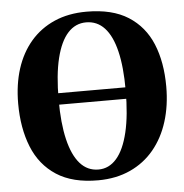

<svg xmlns="http://www.w3.org/2000/svg" viewBox="-54 -805 834 869"><g transform="rotate(-5 363.5 -370.5)"><path d="M358.5 12Q242 12.5 168.5 -35.2Q95 -83 60.8 -168.5Q26.5 -254 26.5 -365.5Q26.5 -452 49.2 -523Q72 -594 116.2 -645.5Q160.5 -697 224.5 -725Q288.5 -753 371 -753Q487 -753 559.8 -706.8Q632.5 -660.5 666.8 -577.8Q701 -495 701 -384Q701 -297.5 678.2 -225.2Q655.5 -153 611.5 -100Q567.5 -47 503.8 -17.8Q440 11.5 358.5 12ZM363 -36.5Q411 -36.5 445.2 -75.8Q479.5 -115 498 -192.5Q516.5 -270 516.5 -383.5Q516.5 -489.5 499.2 -560.8Q482 -632 448.2 -668.5Q414.5 -705 364.5 -705Q316 -705 281.8 -667.5Q247.5 -630 229 -555Q210.5 -480 210.5 -366Q210.5 -260 228 -186.5Q245.5 -113 279.2 -74.8Q313 -36.5 363 -36.5ZM662 -396.5V-344.5H66V-396.5Z"/></g></svg>

Font: Merriweather 72pt ExtraBold
Style: Regular
Weight: 800
Version: Version 2.100